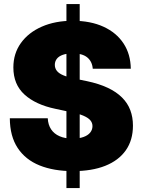

<svg xmlns="http://www.w3.org/2000/svg" viewBox="-20 -841 709 954"><path d="M310.1 93.3V-820.8H376V93.3ZM342.8 9.3Q247.1 9.3 176.8 -19Q106.4 -47.4 67.9 -105.7Q29.3 -164.1 28.8 -253.4H217.3Q218.8 -221.2 233.9 -198.5Q249 -175.8 276.1 -164.1Q303.2 -152.3 340.8 -152.3Q372.6 -152.3 394.5 -160.2Q416.5 -168 428 -182.1Q439.5 -196.3 439.5 -214.4Q439.5 -231 428.5 -243.7Q417.5 -256.3 393.3 -266.6Q369.1 -276.9 328.1 -284.7L255.4 -300.3Q157.2 -320.8 101.8 -371.1Q46.4 -421.4 46.4 -505.9Q46.4 -575.2 84 -627.4Q121.6 -679.7 188 -708.7Q254.4 -737.8 341.3 -737.8Q429.7 -737.8 494.1 -708.3Q558.6 -678.7 593.8 -625.2Q628.9 -571.8 629.9 -499.5H440.9Q438 -535.6 413.6 -555.7Q389.2 -575.7 341.8 -575.7Q312 -575.7 292 -568.6Q272 -561.5 262.2 -548.6Q252.4 -535.6 252.4 -519Q252.4 -502 262.5 -489Q272.5 -476.1 294.7 -466.8Q316.9 -457.5 351.6 -450.2L411.1 -438Q471.7 -425.3 515.1 -404.8Q558.6 -384.3 586.4 -356.4Q614.3 -328.6 627.4 -293.7Q640.6 -258.8 640.6 -216.8Q640.6 -144.5 605 -94Q569.3 -43.5 502.9 -17.1Q436.5 9.3 342.8 9.3Z"/></svg>

Font: Inter 17pt Black
Style: Regular
Weight: 900
Version: Version 4.001;git-66647c0bb